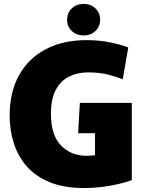

<svg xmlns="http://www.w3.org/2000/svg" viewBox="-20 -944 738 976"><path d="M410 12Q306 12 233.5 -17.5Q161 -47 116 -98.5Q71 -150 50 -216.5Q29 -283 29 -356Q29 -476 77 -562Q125 -648 213 -694Q301 -740 419 -740Q487 -740 543 -728Q599 -716 632 -703L604 -541Q569 -555 526.5 -565.5Q484 -576 427 -576Q375 -576 332 -555Q289 -534 264 -488Q239 -442 239 -365Q239 -257 290 -204.5Q341 -152 421 -152Q430 -152 442 -153Q454 -154 463 -155V-267H377L386 -421H650V-28Q622 -18 582 -8.5Q542 1 497 6.5Q452 12 410 12ZM405 -764Q368 -764 344.5 -787Q321 -810 321 -844Q321 -878 344.5 -901Q368 -924 405 -924Q442 -924 465.5 -901Q489 -878 489 -844Q489 -810 465.5 -787Q442 -764 405 -764Z"/></svg>

Font: Murecho Black
Style: Regular
Weight: 900
Designer: Neil Summerour
Foundry: Positype
Version: Version 1.010; ttfautohint (v1.8.3)